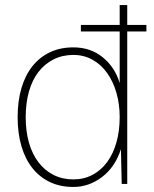

<svg xmlns="http://www.w3.org/2000/svg" viewBox="-20 -730 610 762"><path d="M271 12Q219 12 178 -7.5Q137 -27 108.5 -63Q80 -99 65 -150Q50 -201 50 -265Q50 -329 65 -380Q80 -431 108.5 -467Q137 -503 178 -522.5Q219 -542 271 -542Q340 -542 388.5 -502Q437 -462 455 -400V-710H485V0H463L460 -138Q437 -67 385 -27.5Q333 12 271 12ZM271 -18Q313 -18 347 -36Q381 -54 405 -86.5Q429 -119 442 -164.5Q455 -210 455 -265Q455 -317 442 -362Q429 -407 405 -440.5Q381 -474 347 -493Q313 -512 271 -512Q228 -512 193 -494.5Q158 -477 133 -445Q108 -413 95 -367Q82 -321 82 -265Q82 -209 95 -163.5Q108 -118 133 -85.5Q158 -53 193 -35.5Q228 -18 271 -18ZM301 -605V-631H561V-605Z"/></svg>

Font: Geist Thin
Style: Regular
Weight: 400
Designer: Basement.studio, Andrés Briganti, Mateo Zaragoza
Foundry: Basement.studio, Vercel, Andrés Briganti, Guido Ferreyra, Mateo Zaragoza
Version: Version 1.401